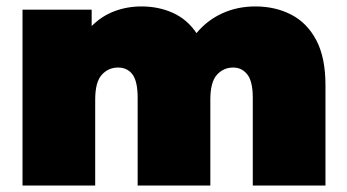

<svg xmlns="http://www.w3.org/2000/svg" viewBox="-20 -577 1080 597"><path d="M50 0V-547H265V-496Q296 -527 335.5 -542Q375 -557 420 -557Q473 -557 517.5 -537Q562 -517 591 -474Q624 -514 671 -535.5Q718 -557 774 -557Q836 -557 885.5 -531.5Q935 -506 963.5 -452Q992 -398 992 -312V0H766V-273Q766 -324 749 -345.5Q732 -367 705 -367Q675 -367 654.5 -344.5Q634 -322 634 -267V0H408V-273Q408 -324 392 -345.5Q376 -367 347 -367Q317 -367 296.5 -344.5Q276 -322 276 -267V0Z"/></svg>

Font: Montserrat Black
Style: Regular
Weight: 900
Designer: Julieta Ulanovsky
Foundry: Julieta Ulanovsky
Version: Version 9.000; ttfautohint (v1.8.4.7-5d5b)